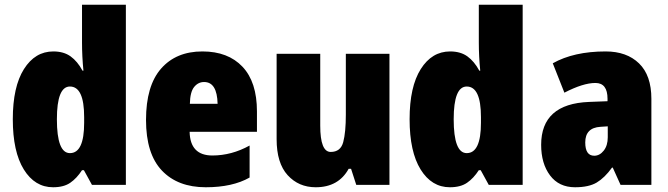

<svg xmlns="http://www.w3.org/2000/svg" viewBox="-20 -780 2817 810"><path d="M275 -134Q220 -134 220 -277Q220 -415 275 -415Q335 -415 335 -286V-262Q335 -134 275 -134ZM204 10Q249 10 276.5 -9Q304 -28 326 -62H334L368 0H511V-760H326V-601Q326 -542 332 -482H328Q307 -521 278 -542Q249 -563 205 -563Q128 -563 81 -488.5Q34 -414 34 -277Q34 -140 80.5 -65Q127 10 204 10Z M834 -563Q723 -563 659.5 -490.5Q596 -418 596 -274Q596 -131 663 -60.5Q730 10 848 10Q961 10 1033 -31V-166Q957 -124 876 -124Q782 -124 780 -224H1064V-310Q1064 -434 1003 -498.5Q942 -563 834 -563ZM841 -434Q896 -434 898 -342H781Q782 -392 799 -413Q816 -434 841 -434Z M1623 -553H1439V-296Q1439 -222 1428 -180.5Q1417 -139 1375 -139Q1331 -139 1331 -250V-553H1147V-193Q1147 -92 1193.5 -41Q1240 10 1312 10Q1408 10 1451 -68H1461L1483 0H1623Z M1949 -134Q1894 -134 1894 -277Q1894 -415 1949 -415Q2009 -415 2009 -286V-262Q2009 -134 1949 -134ZM1878 10Q1923 10 1950.5 -9Q1978 -28 2000 -62H2008L2042 0H2185V-760H2000V-601Q2000 -542 2006 -482H2002Q1981 -521 1952 -542Q1923 -563 1879 -563Q1802 -563 1755 -488.5Q1708 -414 1708 -277Q1708 -140 1754.5 -65Q1801 10 1878 10Z M2544 -247V-201Q2544 -166 2527 -144.5Q2510 -123 2487 -123Q2449 -123 2449 -179Q2449 -241 2513 -245ZM2535 -563Q2401 -563 2312 -513L2361 -389Q2440 -430 2492 -430Q2543 -430 2543 -363V-353L2465 -350Q2263 -342 2263 -169Q2263 -90 2300.5 -40Q2338 10 2406 10Q2464 10 2497.5 -10Q2531 -30 2562 -73H2565L2598 0H2728V-363Q2728 -462 2676 -512.5Q2624 -563 2535 -563Z"/></svg>

Font: Noto Sans Display SemiCondensed Black
Style: Regular
Weight: 900
Width: 4
Designer: Monotype Design Team
Foundry: Monotype Imaging Inc.
Version: Version 1.900